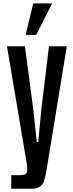

<svg xmlns="http://www.w3.org/2000/svg" viewBox="-20 -1011 438 1156"><path d="M47.9 125.5V43.9H85.4Q106.9 43.9 122.3 41.3Q137.7 38.6 140.6 28.8Q145.5 22 144.3 5.4Q143.1 -11.2 140.6 -28.8L22 -732.4H129.9L180.2 -354L201.2 -156.2H210.4L229 -354L274.9 -732.4H382.3L258.8 21.5Q252.9 58.6 243.9 81.8Q234.9 105 216.1 115.2Q197.3 125.5 162.6 125.5ZM134.3 -800.8 180.2 -990.7H294.4L197.8 -800.8Z"/></svg>

Font: Antonio SemiBold
Style: Regular
Weight: 600
Designer: Vernon Adams
Foundry: Vernon Adams
Version: Version 1.002